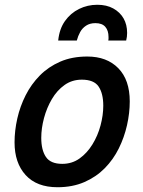

<svg xmlns="http://www.w3.org/2000/svg" viewBox="-20 -772 600 805"><path d="M221 13Q134 13 87.5 -38Q41 -89 41 -175Q41 -224 52.5 -275Q64 -326 87.5 -372.5Q111 -419 147 -455.5Q183 -492 232.5 -513.5Q282 -535 346 -535Q428 -535 476 -486Q524 -437 524 -347Q524 -298 512.5 -247Q501 -196 478 -149.5Q455 -103 419 -66.5Q383 -30 333.5 -8.5Q284 13 221 13ZM241 -85Q282 -85 313.5 -107.5Q345 -130 367.5 -166.5Q390 -203 401.5 -246Q413 -289 413 -329Q413 -380 393.5 -409Q374 -438 323 -438Q282 -438 250.5 -415.5Q219 -393 197.5 -356.5Q176 -320 164.5 -277Q153 -234 153 -194Q153 -143 172.5 -114Q192 -85 241 -85ZM224 -602Q229 -651 252.5 -684Q276 -717 311.5 -734.5Q347 -752 388 -752Q427 -752 455 -736.5Q483 -721 498 -695Q513 -669 513 -634Q513 -626 512 -618Q511 -610 509 -602H434Q435 -605 435 -609Q435 -613 435 -617Q435 -644 421.5 -659.5Q408 -675 380 -675Q357 -675 341 -664.5Q325 -654 316 -637.5Q307 -621 302 -602Z"/></svg>

Font: Ubuntu Sans Mono Medium
Style: Italic
Weight: 500
Italic angle: -13.5°
Monospace: yes
Designer: Dalton Maag Ltd
Foundry: Dalton Maag Ltd
Version: Version 1.006